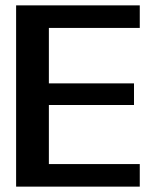

<svg xmlns="http://www.w3.org/2000/svg" viewBox="-20 -695 592 715"><path d="M40 0H500.5V-84H162V-304H479V-384.5H162V-591H500.5V-675H40Z"/></svg>

Font: Anybody UltraCondensed Thin Medium
Style: Regular
Weight: 500
Version: Version 1.111